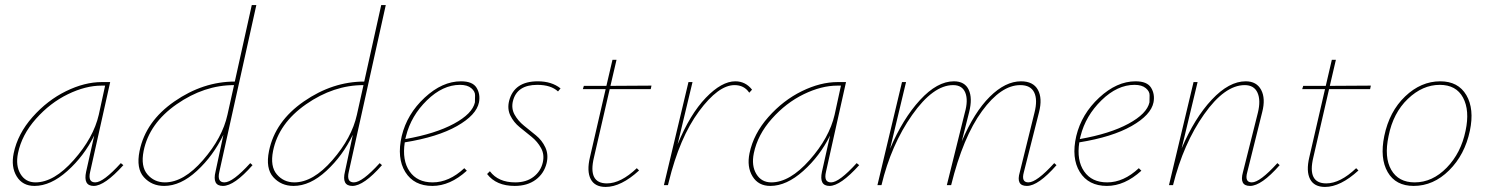

<svg xmlns="http://www.w3.org/2000/svg" viewBox="-20 -731 5872 758"><path d="M457 -87 467 -79Q393 3 350 3Q308 3 320 -53L352 -196Q312 -115 246 -56Q180 3 116 3Q69 3 46 -34.5Q23 -72 34 -126Q50 -203 108.5 -269Q167 -335 240.5 -371Q314 -407 382 -407H415L336 -53Q326 -11 356 -11Q388 -11 457 -87ZM120 -11Q193 -11 271 -99Q349 -187 370 -278L395 -393H381Q318 -393 248 -359Q178 -325 122 -262Q66 -199 51 -126Q41 -77 61 -44Q81 -11 120 -11Z M866 -11Q899 -11 968 -87L977 -79Q905 3 860 3Q817 3 831 -54L862 -199Q822 -116 757.5 -56.5Q693 3 628 3Q579 3 548 -31.5Q517 -66 531 -135Q555 -252 668.5 -330.5Q782 -409 907 -409L974 -711H992L846 -53Q836 -11 866 -11ZM631 -11Q705 -11 781.5 -99Q858 -187 878 -278L904 -395Q786 -395 677.5 -319.5Q569 -244 547 -135Q535 -74 562 -42.5Q589 -11 631 -11Z M1377 -11Q1410 -11 1479 -87L1488 -79Q1416 3 1371 3Q1328 3 1342 -54L1373 -199Q1333 -116 1268.5 -56.5Q1204 3 1139 3Q1090 3 1059 -31.5Q1028 -66 1042 -135Q1066 -252 1179.5 -330.5Q1293 -409 1418 -409L1485 -711H1503L1357 -53Q1347 -11 1377 -11ZM1142 -11Q1216 -11 1292.5 -99Q1369 -187 1389 -278L1415 -395Q1297 -395 1188.5 -319.5Q1080 -244 1058 -135Q1046 -74 1073 -42.5Q1100 -11 1142 -11Z M1800 -410Q1846 -410 1861.5 -384.5Q1877 -359 1871 -327Q1861 -277 1784.5 -233.5Q1708 -190 1578 -169Q1567 -98 1597 -54.5Q1627 -11 1688 -11Q1753 -11 1813 -67L1823 -57Q1757 3 1687 3Q1614 3 1580 -52Q1546 -107 1566 -194Q1587 -281 1656.5 -345.5Q1726 -410 1800 -410ZM1855 -327Q1855 -339 1855.5 -354.5Q1856 -370 1840.5 -383Q1825 -396 1796 -396Q1728 -396 1665.5 -335Q1603 -274 1583 -194L1580 -182Q1699 -203 1772 -242.5Q1845 -282 1855 -327Z M2012 3Q1939 3 1903 -44L1914 -55Q1947 -11 2014 -11Q2058 -11 2086.5 -33Q2115 -55 2123 -90Q2130 -121 2116 -146.5Q2102 -172 2078.5 -191Q2055 -210 2031.5 -229Q2008 -248 1995 -274.5Q1982 -301 1990 -333Q2010 -410 2103 -410Q2158 -410 2193 -382L2183 -370Q2155 -396 2101 -396Q2021 -396 2005 -332Q1998 -303 2011.5 -278.5Q2025 -254 2048.5 -235Q2072 -216 2096 -196.5Q2120 -177 2133 -149Q2146 -121 2138 -87Q2128 -46 2095 -21.5Q2062 3 2012 3Z M2387 -379 2325 -110Q2300 -7 2376 -7Q2431 -7 2494 -67L2503 -58Q2432 7 2371 7Q2328 7 2312 -24Q2296 -55 2309 -110L2371 -379H2281L2285 -392H2374L2398 -495H2414L2390 -392L2552 -393L2549 -379Z M2883 -410Q2923 -410 2949 -377L2938 -365Q2918 -395 2880 -395Q2816 -395 2739.5 -291.5Q2663 -188 2620 -12L2617 0H2601L2698 -407H2714L2655 -161Q2704 -280 2766.5 -345Q2829 -410 2883 -410Z M3362 -87 3372 -79Q3298 3 3255 3Q3213 3 3225 -53L3257 -196Q3217 -115 3151 -56Q3085 3 3021 3Q2974 3 2951 -34.5Q2928 -72 2939 -126Q2955 -203 3013.5 -269Q3072 -335 3145.5 -371Q3219 -407 3287 -407H3320L3241 -53Q3231 -11 3261 -11Q3293 -11 3362 -87ZM3025 -11Q3098 -11 3176 -99Q3254 -187 3275 -278L3300 -393H3286Q3223 -393 3153 -359Q3083 -325 3027 -262Q2971 -199 2956 -126Q2946 -77 2966 -44Q2986 -11 3025 -11Z M4142 -87 4151 -79Q4079 3 4034 3Q3990 3 4006 -51L4064 -286Q4077 -337 4063 -366Q4049 -395 4008 -395Q3932 -395 3857 -292.5Q3782 -190 3735 0H3718L3789 -286Q3803 -335 3791 -365Q3779 -395 3743 -395Q3664 -395 3581 -277Q3498 -159 3460 0H3444L3541 -407H3557L3494 -144Q3544 -262 3612 -336Q3680 -410 3746 -410Q3789 -410 3804.5 -376.5Q3820 -343 3806 -288L3777 -173Q3826 -288 3887.5 -349Q3949 -410 4011 -410Q4059 -410 4077.5 -376.5Q4096 -343 4082 -288L4022 -51Q4011 -11 4040 -11Q4073 -11 4142 -87Z M4463 -410Q4509 -410 4524.5 -384.5Q4540 -359 4534 -327Q4524 -277 4447.5 -233.5Q4371 -190 4241 -169Q4230 -98 4260 -54.5Q4290 -11 4351 -11Q4416 -11 4476 -67L4486 -57Q4420 3 4350 3Q4277 3 4243 -52Q4209 -107 4229 -194Q4250 -281 4319.5 -345.5Q4389 -410 4463 -410ZM4518 -327Q4518 -339 4518.5 -354.5Q4519 -370 4503.5 -383Q4488 -396 4459 -396Q4391 -396 4328.5 -335Q4266 -274 4246 -194L4243 -182Q4362 -203 4435 -242.5Q4508 -282 4518 -327Z M5023 -87 5032 -79Q4960 3 4915 3Q4872 3 4887 -51L4946 -286Q4958 -335 4944.5 -365Q4931 -395 4894 -395Q4815 -395 4733.5 -279.5Q4652 -164 4611 0H4595L4692 -407H4708L4645 -145Q4696 -265 4764 -337.5Q4832 -410 4898 -410Q4941 -410 4959 -376Q4977 -342 4963 -288L4904 -51Q4893 -11 4922 -11Q4954 -11 5023 -87Z M5227 -379 5165 -110Q5140 -7 5216 -7Q5271 -7 5334 -67L5343 -58Q5272 7 5211 7Q5168 7 5152 -24Q5136 -55 5149 -110L5211 -379H5121L5125 -392H5214L5238 -495H5254L5230 -392L5392 -393L5389 -379Z M5561 3Q5490 3 5458.5 -51.5Q5427 -106 5445 -194Q5465 -291 5527.5 -350.5Q5590 -410 5666 -410Q5737 -410 5769 -355.5Q5801 -301 5783 -215Q5763 -120 5701 -58.5Q5639 3 5561 3ZM5565 -11Q5635 -11 5691.5 -69Q5748 -127 5766 -215Q5783 -295 5756 -345.5Q5729 -396 5664 -396Q5596 -396 5538 -340.5Q5480 -285 5462 -194Q5444 -110 5472.5 -60.5Q5501 -11 5565 -11Z"/></svg>

Font: EauTest Thin
Style: Italic
Weight: 250
Italic angle: -12°
Designer: Christian Thalmann (Catharsis Fonts)
Version: Version 0.001;PS 000.001;hotconv 1.0.88;makeotf.lib2.5.64775